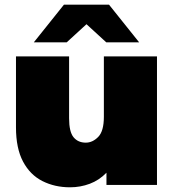

<svg xmlns="http://www.w3.org/2000/svg" viewBox="-20 -787 738 817"><path d="M278 10Q213 10 160.5 -16.5Q108 -43 78 -99.5Q48 -156 48 -245V-547H274V-284Q274 -226 293 -203Q312 -180 345 -180Q374 -180 398 -204.5Q422 -229 422 -290V-547H648V0H433V-52Q402 -20 362 -5Q322 10 278 10ZM124 -607 252 -767H444L572 -607H432L348 -684L264 -607Z"/></svg>

Font: Montserrat Black
Style: Regular
Weight: 900
Designer: Julieta Ulanovsky
Foundry: Julieta Ulanovsky
Version: Version 9.000; ttfautohint (v1.8.4.7-5d5b)